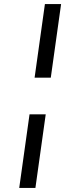

<svg xmlns="http://www.w3.org/2000/svg" viewBox="-20 -827 372 949"><path d="M282 -807 231 -443H151L202 -807ZM206 -262 155 102H75L126 -262Z"/></svg>

Font: Fira Sans Extra Condensed
Style: Italic
Weight: 400
Width: 3
Italic angle: -8°
Designer: Carrois Corporate & Edenspiekermann AG
Foundry: Carrois Corporate GbR & Edenspiekermann AG
Version: Version 4.203